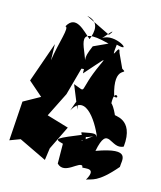

<svg xmlns="http://www.w3.org/2000/svg" viewBox="-147 -875 840 1003"><g transform="rotate(15 272.5 -373.0)"><path d="M268 -641C230 -552 256 -578 255 -491C343 -589 354 -609 331 -560C251 -386 309 -397 225 -425L276 -300C264 -337 282 -407 241 -287C302 -403 392 -247 418 -173C405 -212 395 -204 327 -192C339 -134 460 -242 339 -148C347 -183 356 -48 369 -105L353 -188C204 -127 194 -123 249 -109L250 -2C298 47 359 -47 379 -22C363 1 466 -50 414 41C442 28 474 41 568 -69C567 -103 607 -184 423 -117C454 -273 495 -143 560 -177C577 -337 461 -317 472 -326C412 -456 407 -321 439 -377C434 -467 485 -404 444 -416C393 -584 496 -540 447 -568L411 -646C402 -704 373 -565 387 -682C487 -655 363 -739 304 -695C366 -769 348 -737 334 -721L199 -787C270 -775 260 -716 242 -673C202 -706 143 -779 103 -705C126 -705 92 -619 76 -514L74 -601L-2 -384L76 -316L-12 -267L-26 -54L30 -75L180 -3L189 -68L252 -197L134 -232L200 -364L241 -513L261 -515C246 -614 127 -733 344 -676Z"/></g></svg>

Font: Asimov Silicon
Style: Regular
Weight: 400
Designer: Google
Version: Version 2.000980; 2014